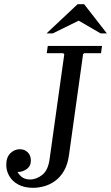

<svg xmlns="http://www.w3.org/2000/svg" viewBox="-20 -890 532 920"><path d="M138 10Q98 10 69 -5Q40 -20 25 -45.5Q10 -71 10 -100Q10 -136 29.5 -155.5Q49 -175 75 -175Q98 -175 113 -160Q128 -145 128 -121Q128 -94 108 -80Q88 -66 67 -66Q59 -66 51 -68.5Q43 -71 36.5 -75Q30 -79 26 -84H56Q60 -72 66 -62.5Q72 -53 80 -45.5Q88 -38 99 -34Q110 -30 124 -30Q155 -30 183 -52.5Q211 -75 218 -130L288 -630H378L311 -150Q305 -103 287 -72Q269 -41 244 -23Q219 -5 191.5 2.5Q164 10 138 10ZM209 -670H469L464 -635H383L378 -630H288L283 -635H204ZM462 -730 357 -791 233 -730H203L352 -870H383L492 -730Z"/></svg>

Font: Brygada 1918
Style: Italic
Weight: 400
Italic angle: -8°
Designer: Mateusz Machalski | Borys Kosmynka | Przemek Hoffer
Foundry: NIEPODLEGLA 2018
Version: Version 3.006